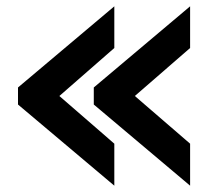

<svg xmlns="http://www.w3.org/2000/svg" viewBox="-20 -629 659 608"><path d="M37 -298V-352L342 -609V-477L168 -325L342 -174V-41ZM277 -298V-352L582 -609V-477L407 -325L582 -174V-41Z"/></svg>

Font: Pridi Medium
Style: Regular
Weight: 500
Designer: Katatrad Team
Foundry: CadsonDemak
Version: Version 1.001